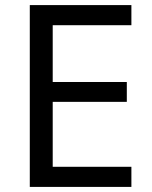

<svg xmlns="http://www.w3.org/2000/svg" viewBox="-20 -734 596 754"><path d="M496 0H97V-714H496V-635H187V-412H478V-334H187V-79H496Z"/></svg>

Font: Noto Sans Mayan Numerals
Style: Regular
Weight: 400
Designer: Monotype Design Team
Foundry: Monotype Imaging Inc.
Version: Version 2.001; ttfautohint (v1.8.4.7-5d5b)